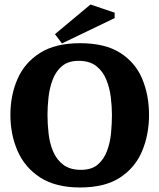

<svg xmlns="http://www.w3.org/2000/svg" viewBox="-20 -820 705 849"><path d="M334 9Q226 9 158 -35Q90 -79 58 -152Q26 -225 26 -312Q26 -399 57.5 -471Q89 -543 157 -586Q225 -629 334 -629Q445 -629 512 -586Q579 -543 609 -471Q639 -399 639 -312Q639 -225 608.5 -152Q578 -79 511 -35Q444 9 334 9ZM338 -69Q385 -69 412 -92Q439 -115 453 -152Q467 -189 471 -231.5Q475 -274 475 -312Q475 -348 470 -389.5Q465 -431 450 -468Q435 -505 405.5 -528Q376 -551 328 -551Q282 -551 254.5 -528Q227 -505 213 -468Q199 -431 194.5 -389.5Q190 -348 190 -312Q190 -271 195 -228Q200 -185 215.5 -149Q231 -113 260.5 -91Q290 -69 338 -69ZM254 -628 223 -669 380 -800 487 -764V-740Z"/></svg>

Font: Manuale ExtraBold
Style: Regular
Weight: 800
Version: Version 1.002